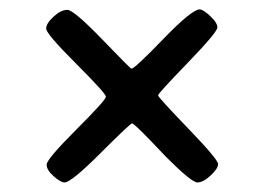

<svg xmlns="http://www.w3.org/2000/svg" viewBox="-20 -499 564 408"><path d="M259.3 -353Q266.1 -353 326.9 -416Q387.7 -479 404.3 -479Q411.6 -479 426.8 -464.8Q441.9 -450.7 441.9 -440.7Q441.9 -430.7 378.9 -365.5Q315.9 -300.3 315.9 -296.4Q315.9 -292.5 379.6 -226.3Q443.4 -160.2 443.4 -150.4Q443.4 -140.6 427.5 -126Q411.6 -111.3 399.4 -111.3Q387.2 -111.3 333.5 -165L301.3 -198.7Q264.6 -236.8 260.7 -236.8Q256.8 -236.8 194.1 -174.1Q131.3 -111.3 117.2 -111.3Q108.9 -111.3 94 -124.5Q79.1 -137.7 79.1 -149.2Q79.1 -160.6 142.1 -223.6Q205.1 -286.6 205.1 -293.5Q205.1 -300.3 141.6 -363.8Q78.1 -427.2 78.1 -438.2Q78.1 -449.2 93.8 -463.6Q109.4 -478 123 -478Q136.7 -478 197 -415.5Q257.3 -353 259.3 -353Z"/></svg>

Font: Averia Libre
Style: Regular
Weight: 400
Version: Version 1.002